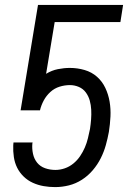

<svg xmlns="http://www.w3.org/2000/svg" viewBox="-20 -755 540 783"><path d="M205 8Q181 8 158 4Q135 0 114 -9.5Q93 -19 76.5 -35Q60 -51 50 -71Q40 -91 36.5 -114.5Q33 -138 34 -162L35 -174H113L112 -170Q110 -149 114.5 -128Q119 -107 131.5 -91.5Q144 -76 164 -69Q184 -62 206 -62Q225 -62 244 -68.5Q263 -75 279 -88Q295 -101 306.5 -118Q318 -135 326 -153.5Q334 -172 338.5 -191Q343 -210 347 -229Q350 -249 351.5 -268.5Q353 -288 352 -307.5Q351 -327 346 -345Q341 -363 330 -378Q319 -393 301.5 -400.5Q284 -408 265 -408Q244 -408 223 -401.5Q202 -395 185.5 -380Q169 -365 158.5 -345.5Q148 -326 143 -305H64L135 -735H482L471 -665H203L168 -454Q191 -468 216 -473Q241 -478 265 -478Q296 -478 325 -469.5Q354 -461 375.5 -442Q397 -423 409.5 -396.5Q422 -370 427 -340.5Q432 -311 430.5 -280Q429 -249 424 -217Q419 -190 411.5 -163Q404 -136 391 -110Q378 -84 358.5 -61Q339 -38 314 -22Q289 -6 261 1Q233 8 205 8Z"/></svg>

Font: Iosevka Curly
Style: Italic
Weight: 400
Italic angle: -9°
Monospace: yes
Designer: Belleve Invis
Foundry: Belleve Invis
Version: Version 22.1.2; ttfautohint (v1.8.4)